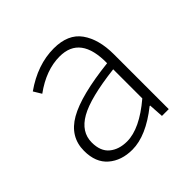

<svg xmlns="http://www.w3.org/2000/svg" viewBox="-135 -620 760 760"><g transform="rotate(-45 245.5 -240.0)"><path d="M197 12Q136 12 97 -21.5Q58 -55 58 -120Q58 -199 131.5 -241Q205 -283 368 -301Q370 -453 254 -453Q178 -453 101 -397L81 -430Q169 -492 260 -492Q340 -492 376 -441.5Q412 -391 412 -307V0H374L370 -62H367Q274 12 197 12ZM205 -26Q276 -26 368 -104V-267Q224 -250 163.5 -215.5Q103 -181 103 -122Q103 -73 131.5 -49.5Q160 -26 205 -26Z"/></g></svg>

Font: Toshiba Sans Light
Style: Regular
Weight: 300
Designer: Paul D. Hunt
Foundry: Toshiba Corporation
Version: Version 2.020;PS 2.0;hotconv 1.0.86;makeotf.lib2.5.63406